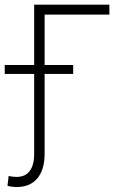

<svg xmlns="http://www.w3.org/2000/svg" viewBox="-52 -565 527 797"><path d="M402 -545.5H89.8V-295.1H-32.3V-258.2H89.8V74.2C89.8 137.4 63.6 169.4 16.7 169.4C6.7 169.4 -9.6 167.6 -16 165.1L-21 206.3C-10.3 209.5 2.8 211.3 18.1 211.3C92.7 211.3 133.2 159.4 133.2 74.2V-258.2H251.8V-295.1H133.2V-504.3H402Z"/></svg>

Font: Karasuma Gothic
Style: Thin
Weight: 200
Designer: Rasmus Andersson / Ryoko Ishizuka
Foundry: rsms
Version: Version 1.00